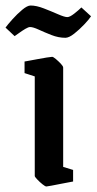

<svg xmlns="http://www.w3.org/2000/svg" viewBox="-59 -666 350 696"><path d="M109 10Q105 10 95 2Q85 -6 76 -15.5Q67 -25 67 -28V-389L30 -401V-443Q30 -443 44 -445.5Q58 -448 76.5 -451.5Q95 -455 110.5 -457.5Q126 -460 130 -460Q134 -460 143.5 -452Q153 -444 161.5 -435Q170 -426 170 -421V-61L206 -50V-8Q206 -8 192.5 -5.5Q179 -3 161 0.5Q143 4 127.5 7Q112 10 109 10ZM178 -529Q153 -529 127.5 -539Q102 -549 81.5 -558.5Q61 -568 50 -568Q44 -568 33 -561.5Q22 -555 11 -547Q0 -539 -6 -535L-39 -566Q-31 -577 -14 -596Q3 -615 21.5 -630.5Q40 -646 52 -646Q73 -646 100 -635.5Q127 -625 151 -614.5Q175 -604 185 -604Q194 -604 210 -616.5Q226 -629 236 -639L271 -607Q264 -596 246.5 -577.5Q229 -559 210 -544Q191 -529 178 -529Z"/></svg>

Font: Grenze Gotisch Medium
Style: Regular
Weight: 500
Designer: Renata Polastri
Foundry: Omnibus-Type
Version: Version 1.001